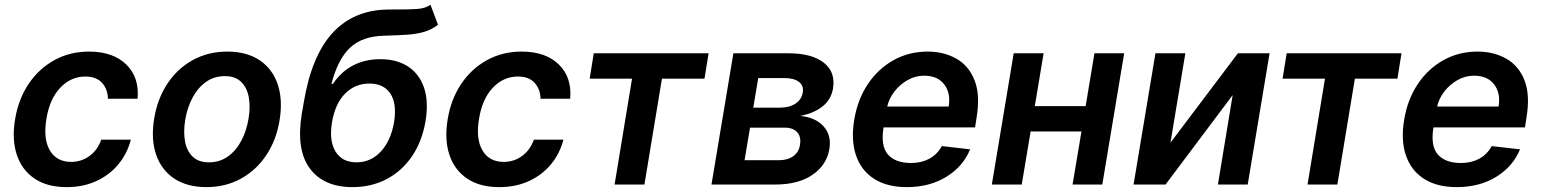

<svg xmlns="http://www.w3.org/2000/svg" viewBox="-20 -767 6407 798"><path d="M257.1 10.7Q175.4 10.7 122.9 -25.2Q70.3 -61.1 49.5 -124.6Q28.8 -188.2 42.6 -270.6Q56.1 -354 98.4 -417.4Q140.6 -480.8 205.4 -516.7Q270.2 -552.6 350.1 -552.6Q449.9 -552.6 504.8 -498.9Q559.7 -445.3 551.8 -356.5H428.6Q427.9 -396 404.3 -422.4Q380.7 -448.9 334.5 -448.9Q274.5 -448.9 230.3 -402.2Q186.1 -355.5 172.9 -272.7Q159.1 -189.3 187.3 -141.7Q215.6 -94.1 275.6 -94.1Q317.8 -94.1 351.4 -118.3Q384.9 -142.4 400.9 -186.4H523.8Q508.9 -128.6 471.9 -84Q435 -39.4 380.3 -14.4Q325.6 10.7 257.1 10.7Z M838.1 10.7Q757.5 10.7 704 -25Q650.6 -60.7 628.7 -124.8Q606.9 -188.9 620.7 -273.8Q634.6 -357.6 676.5 -420.3Q718.4 -483 782.1 -517.8Q845.9 -552.6 924.7 -552.6Q1005.3 -552.6 1058.8 -516.9Q1112.2 -481.2 1134.1 -416.9Q1155.9 -352.6 1142 -267Q1128.2 -183.6 1086.1 -121.1Q1044 -58.6 980.5 -24Q916.9 10.7 838.1 10.7ZM848.4 -92.3Q893.1 -92.3 927.2 -116.7Q961.3 -141 983.1 -182.4Q1005 -223.7 1013.1 -274.5Q1021.3 -323.5 1013.8 -363.5Q1006.4 -403.4 981.9 -427Q957.4 -450.6 914.4 -450.6Q869.7 -450.6 835.6 -426.1Q801.5 -401.6 779.7 -360.1Q757.8 -318.5 749.6 -267.8Q741.8 -218.8 749.1 -179Q756.4 -139.2 780.9 -115.8Q805.4 -92.3 848.4 -92.3Z M1769.2 -747.2 1800.4 -664.1Q1773.4 -643.5 1742.4 -634.4Q1711.3 -625.4 1671.3 -622.7Q1631.4 -620 1577.1 -618.6Q1485.1 -616.5 1434.5 -568.4Q1383.9 -520.2 1357.6 -418.3H1363.6Q1433.6 -521 1561.1 -521Q1628.6 -521 1675.4 -490.8Q1722.3 -460.6 1742.2 -403.1Q1762.1 -345.5 1748.6 -263.5Q1734.4 -179.3 1692.5 -117.7Q1650.6 -56.1 1587.2 -22.7Q1523.8 10.7 1444.6 10.7Q1325.3 10.7 1267.6 -67.1Q1209.9 -144.9 1234.4 -294.4L1242.9 -343.4Q1275.2 -535.9 1362.7 -630.7Q1450.3 -725.5 1591.3 -727.3Q1604.8 -727.6 1617.4 -727.6Q1630 -727.6 1641.7 -727.6Q1684.3 -727.6 1715.7 -729.9Q1747.2 -732.2 1769.2 -747.2ZM1461.6 -92.3Q1521.3 -92.3 1563 -137.4Q1604.8 -182.5 1617.9 -259.9Q1630 -336.3 1602.5 -378Q1574.9 -419.7 1515.3 -419.7Q1455.6 -419.7 1414.4 -378Q1373.2 -336.3 1360.1 -259.9Q1346.9 -182.9 1374.3 -137.6Q1401.6 -92.3 1461.6 -92.3Z M2055 10.7Q1973.4 10.7 1920.8 -25.2Q1868.3 -61.1 1847.5 -124.6Q1826.7 -188.2 1840.6 -270.6Q1854 -354 1896.3 -417.4Q1938.6 -480.8 2003.4 -516.7Q2068.2 -552.6 2148.1 -552.6Q2247.9 -552.6 2302.7 -498.9Q2357.6 -445.3 2349.8 -356.5H2226.6Q2225.9 -396 2202.2 -422.4Q2178.6 -448.9 2132.5 -448.9Q2072.4 -448.9 2028.2 -402.2Q1984 -355.5 1970.9 -272.7Q1957 -189.3 1985.3 -141.7Q2013.5 -94.1 2073.5 -94.1Q2115.8 -94.1 2149.3 -118.3Q2182.9 -142.4 2198.9 -186.4H2321.7Q2306.8 -128.6 2269.9 -84Q2233 -39.4 2178.3 -14.4Q2123.6 10.7 2055 10.7Z M2430.8 -440 2447.8 -545.5H2925.1L2908 -440H2731.2L2658.4 0H2534.4L2606.9 -440Z M2937.1 0 3028.1 -545.5H3257.5Q3353.7 -545.5 3403.6 -506.6Q3453.5 -467.7 3442.1 -398.8Q3434.3 -352.6 3397.7 -324Q3361.2 -295.5 3305.4 -285.2Q3368.6 -279.5 3402.5 -242.4Q3436.4 -205.3 3427.2 -148.1Q3415.8 -80.6 3356.7 -40.3Q3297.6 0 3201.7 0ZM3074.6 -101.2H3218.4Q3254.3 -101.2 3277.3 -118.1Q3300.4 -134.9 3304.7 -164.1Q3310.7 -197.8 3293.5 -217.2Q3276.3 -236.5 3241.1 -236.5H3097.3ZM3110.8 -319.6H3221.9Q3261 -319.6 3286.4 -336.5Q3311.8 -353.3 3316.4 -382.5Q3321.4 -410.5 3300.8 -426.5Q3280.2 -442.5 3240.1 -442.5H3131.4Z M3748.6 10.7Q3666.5 10.7 3612.9 -23.8Q3559.3 -58.2 3537.8 -121.3Q3516.3 -184.3 3530.5 -269.5Q3544.4 -353.7 3587 -417.4Q3629.6 -481.2 3693.7 -516.9Q3757.8 -552.6 3835.6 -552.6Q3902.7 -552.6 3954.5 -523.4Q4006.4 -494.3 4030.5 -433.4Q4054.7 -372.5 4038.7 -277L4032.7 -237.6H3652.3L3652 -235.8Q3639.9 -159.1 3671 -124.3Q3702.1 -89.5 3767 -89.5Q3809.3 -89.5 3842.3 -107.2Q3875.4 -125 3894.5 -159.8L4012.1 -146.3Q3983 -75.3 3913.5 -32.3Q3844.1 10.7 3748.6 10.7ZM3667.6 -324.2H3922.9Q3932.2 -380 3904.5 -416.2Q3876.8 -452.4 3821 -452.4Q3784.1 -452.4 3751.8 -433.9Q3719.5 -415.5 3697.1 -386.2Q3674.7 -356.9 3667.6 -324.2Z M4317.5 -545.5 4280.9 -326H4492.2L4528.8 -545.5H4652.3L4561.4 0H4437.9L4474.8 -220.5H4263.5L4226.6 0H4102.3L4193.2 -545.5Z M4844.8 -174 5125 -545.5H5256.7L5165.8 0H5041.9L5103.3 -371.8L4824.2 0H4691.4L4782.3 -545.5H4906.6Z M5310.7 -440 5327.8 -545.5H5805L5788 -440H5611.2L5538.4 0H5414.4L5486.9 -440Z M6034.1 10.7Q5952.1 10.7 5898.4 -23.8Q5844.8 -58.2 5823.3 -121.3Q5801.8 -184.3 5816.1 -269.5Q5829.9 -353.7 5872.5 -417.4Q5915.1 -481.2 5979.2 -516.9Q6043.3 -552.6 6121.1 -552.6Q6188.2 -552.6 6240.1 -523.4Q6291.9 -494.3 6316.1 -433.4Q6340.2 -372.5 6324.2 -277L6318.2 -237.6H5937.9L5937.5 -235.8Q5925.4 -159.1 5956.5 -124.3Q5987.6 -89.5 6052.6 -89.5Q6094.8 -89.5 6127.8 -107.2Q6160.9 -125 6180 -159.8L6297.6 -146.3Q6268.5 -75.3 6199 -32.3Q6129.6 10.7 6034.1 10.7ZM5953.1 -324.2H6208.5Q6217.7 -380 6190 -416.2Q6162.3 -452.4 6106.5 -452.4Q6069.6 -452.4 6037.3 -433.9Q6005 -415.5 5982.6 -386.2Q5960.2 -356.9 5953.1 -324.2Z"/></svg>

Font: Inter UI Semi Bold
Style: Italic
Weight: 600
Italic angle: -9.39999°
Designer: Rasmus Andersson
Foundry: rsms
Version: 3.2;8d6f07862